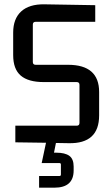

<svg xmlns="http://www.w3.org/2000/svg" viewBox="-20 -659 516 889"><path d="M262 149V103Q262 96 255 96H173L193 2L51 0V-77H335Q348 -77 348 -90V-266Q348 -279 335 -279H182Q111 -279 76 -309Q41 -339 41 -404V-508Q41 -572 78 -606Q115 -640 185 -639L421 -635V-558H145Q132 -558 132 -545V-372Q132 -359 145 -359H295Q439 -359 439 -233V-125Q439 7 298 4L239 3L230 48H241Q281 48 301 62.5Q321 77 321 112V130Q321 210 232 210H161V156H255Q262 156 262 149Z"/></svg>

Font: Gemunu Libre Medium
Style: Regular
Weight: 500
Designer: Puspanada Ekanayake, Sola Matas, Pathum Egodawatta, Kosala Senevirathne
Foundry: mooniak
Version: Version 1.100